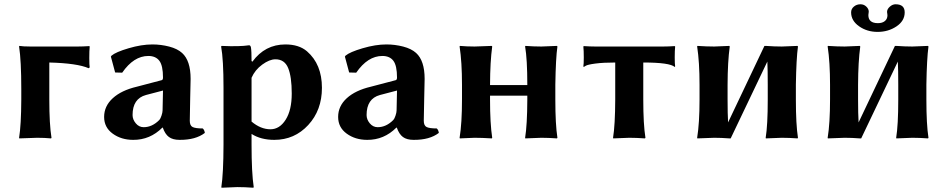

<svg xmlns="http://www.w3.org/2000/svg" viewBox="-20 -648 4457 903"><path d="M80.1 -229Q80.1 -361.8 69.8 -429.2L70.8 -432.1Q88.9 -429.2 123 -429.2H345.2Q370.1 -429.2 399.9 -431.2L401.9 -429.2Q399.9 -410.2 399.9 -375.5Q399.9 -340.8 401.9 -331.1L397 -327.1Q343.3 -350.6 211.9 -354V-180.2Q211.9 -63 222.2 0L220.2 2.9Q189.5 0 154.8 0L70.8 2.9L69.8 0Q79.6 -60.1 80.1 -180.2Z M746.6 -222.2 666.5 -201.2Q603.5 -184.1 603.5 -106.9Q603.5 -85.9 618.7 -67.9Q633.8 -49.8 655.8 -49.8Q695.8 -49.8 729.5 -84Q734.4 -88.9 739.5 -104Q744.6 -119.1 744.6 -128.9ZM872.6 -80.1Q872.6 -57.1 886 -50.5Q899.4 -43.9 933.6 -43.9Q941.4 -37.1 943.4 -22.9Q900.4 10.3 824.7 9.8Q792.5 9.8 774.4 -3.7Q756.3 -17.1 745.6 -47.9H743.7Q685.5 10.3 606.4 9.8Q550.3 9.8 510 -19.5Q469.7 -48.8 469.7 -98.1Q469.7 -148.9 510.3 -186Q550.8 -223.1 623.5 -240.2L740.7 -271Q746.6 -272.9 746.6 -283.2Q746.6 -339.4 729.5 -362.1Q712.4 -384.8 677.7 -384.8Q608.9 -384.8 554.7 -306.2L521.5 -307.1L501.5 -381.8L504.4 -386.2Q524.4 -403.3 585 -421.1Q645.5 -439 696.8 -439Q736.8 -439 775.6 -429Q814.5 -418.9 836.4 -398.9Q876.5 -362.8 876.5 -276.9Q876.5 -273.9 874.5 -185.5Q872.6 -97.2 872.6 -80.1Z M1163.1 -282.2V-76.2Q1206.1 -40 1252 -40Q1294.9 -40 1323.5 -85Q1352.1 -129.9 1352.1 -208Q1352.1 -287.1 1335.2 -328.1Q1318.4 -369.1 1275.4 -369.1Q1247.6 -369.1 1213.4 -344.2Q1179.2 -319.3 1163.1 -282.2ZM1167 -357.9Q1226.1 -439 1322.3 -439Q1386.2 -439 1423.8 -406.7Q1494.1 -345.7 1494.1 -234.9Q1494.1 -129.9 1429.7 -60.1Q1365.2 9.8 1270 9.8Q1207 9.8 1163.1 -18.1V32.2Q1163.1 165 1173.3 231.9L1171.4 234.9Q1130.4 231.9 1096.2 231.9L1022 234.9L1021 231.9Q1030.8 168.9 1031.2 32.2V-234.9Q1031.2 -367.7 1020 -429.2L1022 -432.1Q1106.9 -428.2 1151.4 -435.1Q1158.2 -435.1 1160.2 -424.8Q1163.1 -409.2 1163.1 -360.8Z M1847.2 -222.2 1767.1 -201.2Q1704.1 -184.1 1704.1 -106.9Q1704.1 -85.9 1719.2 -67.9Q1734.4 -49.8 1756.3 -49.8Q1796.4 -49.8 1830.1 -84Q1835 -88.9 1840.1 -104Q1845.2 -119.1 1845.2 -128.9ZM1973.1 -80.1Q1973.1 -57.1 1986.6 -50.5Q2000 -43.9 2034.2 -43.9Q2042 -37.1 2043.9 -22.9Q2001 10.3 1925.3 9.8Q1893.1 9.8 1875 -3.7Q1856.9 -17.1 1846.2 -47.9H1844.2Q1786.1 10.3 1707 9.8Q1650.9 9.8 1610.6 -19.5Q1570.3 -48.8 1570.3 -98.1Q1570.3 -148.9 1610.8 -186Q1651.4 -223.1 1724.1 -240.2L1841.3 -271Q1847.2 -272.9 1847.2 -283.2Q1847.2 -339.4 1830.1 -362.1Q1813 -384.8 1778.3 -384.8Q1709.5 -384.8 1655.3 -306.2L1622.1 -307.1L1602.1 -381.8L1605 -386.2Q1625 -403.3 1685.5 -421.1Q1746.1 -439 1797.4 -439Q1837.4 -439 1876.2 -429Q1915 -418.9 1937 -398.9Q1977.1 -362.8 1977.1 -276.9Q1977.1 -273.9 1975.1 -185.5Q1973.1 -97.2 1973.1 -80.1Z M2591.8 -250V-179.2Q2591.8 -63 2601.6 0L2599.6 2.9Q2559.6 0 2525.9 0Q2525.9 0 2450.7 2.9L2449.7 0Q2459.5 -60.1 2460 -179.2V-198.2H2284.7V-180.2Q2284.7 -67.4 2294.9 0L2293 2.9Q2246.1 0 2211.9 0Q2211.9 0 2142.6 2.9L2141.6 0Q2152.8 -68.8 2152.8 -180.2V-249Q2152.8 -356 2141.6 -429.2L2142.6 -432.1Q2176.8 -429.2 2211.9 -429.2Q2211.9 -429.2 2293 -432.1L2294.9 -429.2Q2285.2 -358.4 2284.7 -249V-248H2460V-250Q2460 -369.1 2449.7 -429.2L2450.7 -432.1Q2490.7 -429.2 2525.9 -429.2Q2525.9 -429.2 2599.6 -432.1L2601.6 -429.2Q2593.8 -376 2591.8 -250Z M2873.5 -354Q2817.4 -354 2780.3 -349.1Q2743.2 -344.2 2734.4 -338.4L2725.6 -333L2723.6 -335.9Q2725.6 -345.7 2725.6 -377.9Q2725.6 -410.2 2723.6 -429.2L2725.6 -431.2Q2755.4 -429.2 2780.3 -429.2H3098.6Q3123.5 -429.2 3153.3 -431.2L3155.3 -429.2Q3153.3 -410.2 3153.3 -378.2Q3153.3 -346.2 3155.3 -335.9L3153.3 -333Q3130.4 -354 3005.4 -354V-180.2Q3005.4 -63 3015.6 0L3013.2 2.9Q2973.1 0 2939.5 0L2864.3 2.9L2863.3 0Q2873 -60.1 2873.5 -180.2Z M3410.2 2.9Q3373 0 3338.9 0Q3338.9 0 3259.8 2.9L3258.8 0Q3270 -68.8 3270 -180.2V-249Q3270 -356 3258.8 -429.2L3259.8 -432.1Q3303.7 -429.2 3338.9 -429.2Q3338.9 -429.2 3410.2 -432.1L3412.1 -429.2Q3402.3 -358.4 3401.9 -249V-180.2Q3401.9 -111.8 3404.3 -72.3L3575.2 -432.1H3582Q3622.1 -429.2 3656.7 -429.2Q3656.7 -429.2 3731 -432.1L3732.9 -429.2Q3725.1 -372.1 3723.1 -250V-179.2Q3723.1 -63 3732.9 0L3731 2.9Q3690.9 0 3656.7 0Q3656.7 0 3582 2.9L3581.1 0Q3590.8 -60.1 3590.8 -179.2V-250Q3590.8 -320.8 3588.9 -358.4L3416.5 2.9Z M4234.9 -589.8Q4234.9 -549.8 4196.3 -523.9Q4157.7 -498 4107.7 -498Q4057.6 -498 4020.3 -524.4Q3982.9 -550.8 3982.9 -589.8Q3982.9 -606 3995.8 -616.9Q4008.8 -627.9 4026.9 -627.9Q4043 -627.9 4054.4 -616.9Q4065.9 -606 4065.9 -592.8Q4065.9 -587.9 4064.9 -585Q4064 -582 4064 -577.1Q4064 -539.1 4108.9 -539.1Q4129.9 -539.1 4141.8 -549.1Q4153.8 -559.1 4153.8 -576.2Q4153.8 -582 4152.8 -585Q4151.9 -586.9 4151.9 -591.8Q4151.9 -605 4164.8 -616.5Q4177.7 -627.9 4191.9 -627.9Q4234.9 -627.9 4234.9 -589.8ZM4023.9 2.9Q3986.8 0 3952.6 0L3873.5 2.9L3872.6 0Q3883.8 -68.8 3883.8 -180.2V-249Q3883.8 -356 3872.6 -429.2L3873.5 -432.1Q3917.5 -429.2 3952.6 -429.2L4023.9 -432.1L4025.9 -429.2Q4016.1 -358.4 4015.6 -249V-180.2Q4015.6 -111.8 4018.1 -72.3L4189 -432.1H4195.8Q4235.8 -429.2 4270.5 -429.2L4344.7 -432.1L4346.7 -429.2Q4338.9 -372.1 4336.9 -250V-179.2Q4336.9 -63 4346.7 0L4344.7 2.9Q4304.7 0 4270.5 0L4195.8 2.9L4194.8 0Q4204.6 -60.1 4204.6 -179.2V-250Q4204.6 -320.8 4202.6 -358.4L4030.3 2.9Z"/></svg>

Font: Linux Biolinum
Style: Bold
Weight: 700
Designer: Philipp H. Poll
Foundry: Philipp H. Poll
Version: Version 1.3.2 ; ttfautohint (v0.9)